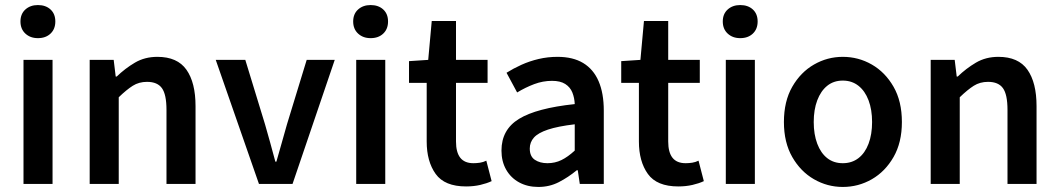

<svg xmlns="http://www.w3.org/2000/svg" viewBox="-20 -728 4191 760"><path d="M73 0V-491H188V0ZM130 -577Q100 -577 80.5 -595Q61 -613 61 -643Q61 -673 80.5 -690.5Q100 -708 130 -708Q161 -708 180 -690.5Q199 -673 199 -643Q199 -613 180 -595Q161 -577 130 -577Z M335 0V-491H430L438 -425H442Q475 -457 514 -480Q553 -503 603 -503Q682 -503 718 -452Q754 -401 754 -308V0H639V-293Q639 -354 621 -379Q603 -404 562 -404Q530 -404 505.5 -388.5Q481 -373 450 -343V0Z M1005 0 834 -491H951L1029 -236Q1039 -201 1049.5 -163.5Q1060 -126 1070 -88H1074Q1085 -126 1095.5 -163.5Q1106 -201 1116 -236L1194 -491H1305L1138 0Z M1390 0V-491H1505V0ZM1447 -577Q1417 -577 1397.5 -595Q1378 -613 1378 -643Q1378 -673 1397.5 -690.5Q1417 -708 1447 -708Q1478 -708 1497 -690.5Q1516 -673 1516 -643Q1516 -613 1497 -595Q1478 -577 1447 -577Z M1825 10Q1740 10 1704.5 -39.5Q1669 -89 1669 -168V-400H1599V-486L1675 -491L1689 -645H1785V-491H1910V-400H1785V-168Q1785 -125 1802 -103.5Q1819 -82 1854 -82Q1867 -82 1880 -84Q1893 -86 1905 -92L1926 -11Q1907 -2 1881 4Q1855 10 1825 10Z M2111 12Q2068 12 2035 -6Q2002 -24 1983.5 -56.5Q1965 -89 1965 -132Q1965 -215 2034.5 -257.5Q2104 -300 2255 -316Q2254 -341 2245.5 -362Q2237 -383 2217.5 -395.5Q2198 -408 2165 -408Q2129 -408 2094.5 -395Q2060 -382 2027 -362L1985 -440Q2012 -457 2044 -471.5Q2076 -486 2112 -494.5Q2148 -503 2187 -503Q2248 -503 2288.5 -478.5Q2329 -454 2349.5 -406.5Q2370 -359 2370 -290V0H2275L2267 -54H2263Q2229 -26 2192 -7Q2155 12 2111 12ZM2147 -82Q2177 -82 2202.5 -94.5Q2228 -107 2255 -132V-236Q2188 -228 2149 -215Q2110 -202 2093.5 -183.5Q2077 -165 2077 -140Q2077 -109 2097 -95.5Q2117 -82 2147 -82Z M2665 10Q2580 10 2544.5 -39.5Q2509 -89 2509 -168V-400H2439V-486L2515 -491L2529 -645H2625V-491H2750V-400H2625V-168Q2625 -125 2642 -103.5Q2659 -82 2694 -82Q2707 -82 2720 -84Q2733 -86 2745 -92L2766 -11Q2747 -2 2721 4Q2695 10 2665 10Z M2853 0V-491H2968V0ZM2910 -577Q2880 -577 2860.5 -595Q2841 -613 2841 -643Q2841 -673 2860.5 -690.5Q2880 -708 2910 -708Q2941 -708 2960 -690.5Q2979 -673 2979 -643Q2979 -613 2960 -595Q2941 -577 2910 -577Z M3316 12Q3255 12 3202 -18.5Q3149 -49 3116 -106.5Q3083 -164 3083 -245Q3083 -327 3116 -384.5Q3149 -442 3202 -472.5Q3255 -503 3316 -503Q3378 -503 3431 -472.5Q3484 -442 3517 -384.5Q3550 -327 3550 -245Q3550 -164 3517 -106.5Q3484 -49 3431 -18.5Q3378 12 3316 12ZM3316 -82Q3352 -82 3378 -102Q3404 -122 3418 -159Q3432 -196 3432 -245Q3432 -294 3418 -331Q3404 -368 3378 -388.5Q3352 -409 3316 -409Q3280 -409 3254.5 -388.5Q3229 -368 3215 -331Q3201 -294 3201 -245Q3201 -196 3215 -159Q3229 -122 3254.5 -102Q3280 -82 3316 -82Z M3664 0V-491H3759L3767 -425H3771Q3804 -457 3843 -480Q3882 -503 3932 -503Q4011 -503 4047 -452Q4083 -401 4083 -308V0H3968V-293Q3968 -354 3950 -379Q3932 -404 3891 -404Q3859 -404 3834.5 -388.5Q3810 -373 3779 -343V0Z"/></svg>

Font: Source Sans 3 SemiBold
Style: Regular
Weight: 600
Designer: Paul D. Hunt
Foundry: Adobe
Version: Version 3.046;hotconv 1.0.118;makeotfexe 2.5.65603